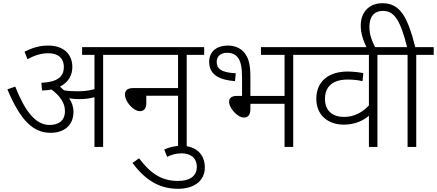

<svg xmlns="http://www.w3.org/2000/svg" viewBox="-20 -916 2724 1197"><path d="M438 -219C438 -251 428 -279 411 -303C430 -300 452 -298 471 -298C505 -298 536 -301 569 -310V0H623V-574H732V-622H492V-574H569V-360C532 -350 499 -347 462 -347C436 -347 407 -348 379 -353C371 -361 362 -369 354 -376C405 -402 431 -445 431 -498C431 -579 376 -632 281 -632C221 -632 176 -615 133 -594L151 -547C197 -571 234 -584 283 -584C339 -584 378 -556 378 -498C378 -437 337 -404 238 -400L242 -352C263 -352 283 -354 301 -358C350 -321 385 -278 385 -224C385 -162 344 -137 289 -137C201 -137 136 -223 75 -376L26 -359C108 -164 187 -88 295 -88C372 -88 438 -128 438 -219Z M717 -622V-574H1090V-367H811C773 -367 759 -351 759 -326C759 -283 811 -223 852 -223C876 -223 892 -238 892 -271V-319H1090V0H1144V-574H1253V-622Z M1004 16 1022 62C1051 47 1079 40 1114 40C1161 40 1207 64 1207 124C1207 179 1168 212 1089 212C987 212 918 165 847 71L806 100C878 196 963 261 1090 261C1198 261 1257 205 1257 128C1257 44 1200 -7 1111 -7C1073 -7 1037 1 1004 16Z M1400 -632C1337 -632 1284 -599 1284 -531C1284 -452 1344 -418 1445 -410L1450 -459C1358 -464 1331 -488 1331 -531C1331 -563 1354 -587 1395 -587C1425 -587 1449 -578 1466 -553C1481 -529 1489 -497 1489 -428V-318H1457C1421 -318 1408 -302 1408 -282C1408 -243 1460 -183 1501 -183C1524 -183 1541 -198 1541 -235V-269H1754V0H1808V-574H1917V-622H1607V-574H1754V-318H1541V-439C1541 -525 1525 -561 1503 -588C1477 -619 1440 -632 1400 -632Z M2442 -574V-622H1902V-574H2280V-259C2242 -218 2191 -187 2125 -187C2058 -187 2006 -221 2006 -300C2006 -379 2058 -420 2147 -420C2186 -420 2215 -416 2240 -410L2245 -460C2223 -465 2182 -470 2147 -470C2029 -470 1952 -409 1952 -300C1952 -197 2026 -139 2123 -139C2196 -139 2246 -166 2280 -194V0H2333V-574Z M2268 -615H2322C2300 -658 2283 -697 2283 -749C2283 -809 2310 -848 2368 -848C2438 -848 2476 -790 2518 -622H2427V-574H2521V0H2575V-574H2684V-622H2569C2522 -807 2476 -896 2365 -896C2278 -896 2229 -837 2229 -757C2229 -707 2245 -661 2268 -615Z"/></svg>

Font: Noto Sans Devanagari UI Light
Style: Regular
Weight: 300
Designer: Jelle Bosma - Monotype Design Team
Foundry: Monotype Imaging Inc.
Version: Version 2.004